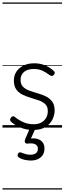

<svg xmlns="http://www.w3.org/2000/svg" viewBox="-20 -1030 521 1550"><path d="M249 19Q203 19 167 7.5Q131 -4 105 -20.5Q79 -37 67 -50Q60 -58 61.5 -65.5Q63 -73 70 -83Q78 -91 85.5 -91.5Q93 -92 101 -85Q133 -59 170 -43Q207 -27 252 -27Q287 -27 312.5 -40.5Q338 -54 352 -78Q366 -102 366 -133Q366 -169 346 -188.5Q326 -208 295 -219Q264 -230 229.5 -240Q195 -250 163.5 -265Q132 -280 112 -307Q92 -334 92 -380Q92 -420 112 -451Q132 -482 169 -500.5Q206 -519 256 -519Q293 -519 324 -509.5Q355 -500 378.5 -485Q402 -470 417 -454Q424 -446 422 -439Q420 -432 413 -424Q407 -417 398.5 -417Q390 -417 382 -423Q350 -447 321 -460Q292 -473 253 -473Q201 -473 173.5 -449Q146 -425 146 -385Q146 -350 165.5 -330Q185 -310 216.5 -298.5Q248 -287 283.5 -277Q319 -267 350 -252Q381 -237 401 -210.5Q421 -184 421 -138Q421 -100 402.5 -63.5Q384 -27 346.5 -4Q309 19 249 19ZM227 266Q210 266 183 261Q156 256 132 241Q123 235 122 227.5Q121 220 125 211Q130 203 136.5 200.5Q143 198 152 202Q167 208 185.5 213.5Q204 219 224 219Q255 219 270.5 206.5Q286 194 286 170Q286 147 266.5 135.5Q247 124 205 129Q197 130 192 128.5Q187 127 183 122Q179 115 179.5 109Q180 103 183 94L225 -4H271L221 108L204 94Q241 83 272 89Q303 95 321 115Q339 135 339 170Q339 199 325.5 220.5Q312 242 287 254Q262 266 227 266ZM0 490H481V500H0ZM0 -20H481V0H0ZM0 -505H481V-500H0ZM0 -1010H481V-1000H0Z"/></svg>

Font: Playwrite ES Guides
Style: Regular
Weight: 400
Designer: Veronika Burian, José Scaglione
Foundry: TypeTogether
Version: Version 1.003